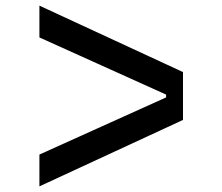

<svg xmlns="http://www.w3.org/2000/svg" viewBox="-20 -691 790 682"><path d="M120 -142 570 -345V-355L120 -558V-671L630 -435V-265L120 -29Z"/></svg>

Font: Martian Mono Custom sWd Rg
Style: Regular
Weight: 400
Width: 6
Monospace: yes
Designer: Alex Havermale
Foundry: Evil Martians
Version: Version 1.000